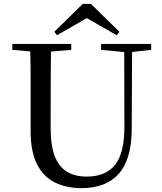

<svg xmlns="http://www.w3.org/2000/svg" viewBox="-20 -960 843 997"><path d="M452 -940 600 -795 586 -777 399 -884H462L276 -777L262 -795L410 -940ZM404 17Q325 17 265 -12.5Q205 -42 172 -107.5Q139 -173 139 -280V-394Q139 -478 139 -563Q139 -648 136 -732H245Q244 -649 243.5 -564.5Q243 -480 243 -394V-295Q243 -203 265 -147.5Q287 -92 329 -67.5Q371 -43 430 -43Q529 -43 578 -104.5Q627 -166 626 -308L625 -732H666L664 -291Q664 -134 597.5 -58.5Q531 17 404 17ZM44 -701V-732H350V-701L206 -689H183ZM505 -701V-732H765V-701L655 -689H632Z"/></svg>

Font: Noto Serif KR ExtraLight Medium
Style: Regular
Weight: 500
Version: Version 2.002-H1;hotconv 1.1.0;makeotfexe 2.6.0